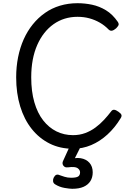

<svg xmlns="http://www.w3.org/2000/svg" viewBox="-20 -910 815 1199"><path d="M436 19Q355 19 290 -13.5Q225 -46 178 -105Q131 -164 106 -246Q81 -328 81 -427Q81 -493 93 -553Q105 -613 128 -664.5Q151 -716 184.5 -757.5Q218 -799 260.5 -829Q303 -859 354.5 -874.5Q406 -890 464 -890Q510 -890 555 -880.5Q600 -871 641.5 -846Q683 -821 716 -773Q724 -760 719.5 -751.5Q715 -743 705 -733Q691 -721 680 -718.5Q669 -716 659 -725Q634 -751 603.5 -768.5Q573 -786 538.5 -795.5Q504 -805 464 -805Q422 -805 384.5 -793.5Q347 -782 314.5 -759Q282 -736 256.5 -703.5Q231 -671 212.5 -629Q194 -587 184.5 -536.5Q175 -486 175 -427Q175 -339 194.5 -271.5Q214 -204 249.5 -158.5Q285 -113 332.5 -89.5Q380 -66 436 -66Q477 -66 512 -79Q547 -92 576.5 -114Q606 -136 630 -162Q654 -188 673 -213Q682 -226 693.5 -224.5Q705 -223 720 -212Q736 -201 738.5 -192Q741 -183 733 -171Q698 -113 651 -70Q604 -27 549.5 -4Q495 19 436 19ZM431 269Q415 269 383 263.5Q351 258 324 241Q313 234 311.5 222.5Q310 211 315 200Q322 186 331 182Q340 178 353 184Q364 188 383 194Q402 200 424 200Q455 200 467.5 192.5Q480 185 480 166Q480 151 464.5 140Q449 129 405 135Q394 136 388 134Q382 132 376 125Q371 118 370.5 111Q370 104 373 97L423 -13H493L434 105L404 89Q449 72 484 78Q519 84 539 107Q559 130 559 166Q559 198 544.5 221Q530 244 502 256.5Q474 269 431 269Z"/></svg>

Font: Playwrite GB S
Style: Regular
Weight: 400
Designer: Veronika Burian, José Scaglione
Foundry: TypeTogether
Version: Version 1.000